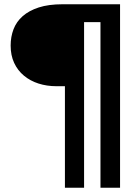

<svg xmlns="http://www.w3.org/2000/svg" viewBox="-20 -752 653 902"><path d="M375 -648V130H285V-347H245Q200 -347 161 -359.5Q122 -372 92.5 -396.5Q63 -421 46.5 -456.5Q30 -492 30 -538Q30 -579 43.5 -614.5Q57 -650 86.5 -676Q116 -702 162 -717Q208 -732 274 -732H544V130H452V-648Z"/></svg>

Font: Yeon Sung
Style: Regular
Weight: 400
Version: Version 1.001